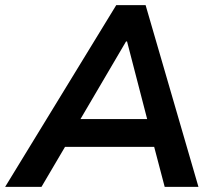

<svg xmlns="http://www.w3.org/2000/svg" viewBox="-48 -725 841 745"><path d="M-28 0 403 -705H517L722 0H591L540 -194L585 -155H167L226 -192L113 0ZM441 -564 249 -237 229 -263H559L530 -236L445 -564Z"/></svg>

Font: Nunito Sans 9pt
Style: Bold Italic
Weight: 700
Italic angle: -9°
Version: Version 3.101;gftools[0.9.27]